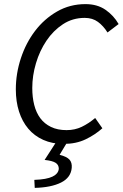

<svg xmlns="http://www.w3.org/2000/svg" viewBox="-20 -688 597 934"><path d="M149 226 147 187Q207 185 235.5 171Q264 157 266 133Q266 114 250.5 104Q235 94 197 90L257 -3H311L270 65Q305 74 318 88.5Q331 103 329 128Q325 176 277 200Q229 224 149 226ZM290 12Q234 12 190.5 -7.5Q147 -27 117.5 -62Q88 -97 72.5 -145.5Q57 -194 57 -253Q57 -330 81.5 -404.5Q106 -479 150.5 -537.5Q195 -596 257.5 -632Q320 -668 396 -668Q453 -668 493 -640.5Q533 -613 557 -571L503 -530Q483 -562 456.5 -581.5Q430 -601 392 -601Q333 -601 286 -570Q239 -539 206 -490Q173 -441 155 -380.5Q137 -320 137 -260Q137 -215 146.5 -177.5Q156 -140 176 -113Q196 -86 228 -70.5Q260 -55 304 -55Q344 -55 377.5 -71Q411 -87 443 -114L478 -64Q442 -32 396 -10Q350 12 290 12Z"/></svg>

Font: TypoPRO Source Sans Pro
Style: Italic
Weight: 400
Italic angle: -11°
Designer: Paul D. Hunt
Foundry: Adobe Systems Incorporated
Version: Version 1.075;PS 2.000;hotconv 1.0.86;makeotf.lib2.5.63406